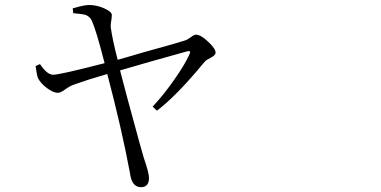

<svg xmlns="http://www.w3.org/2000/svg" viewBox="-20 -738 1540 777"><path d="M550.8 19.5Q512.7 19.5 505.9 -38.1Q471.7 -220.7 414.1 -438.5Q341.8 -418 276.4 -394.5Q260.7 -388.7 242.2 -375Q224.6 -362.3 213.9 -362.3Q196.3 -362.3 170.4 -381.3Q144.5 -400.4 133.8 -421.9Q128.9 -433.6 124 -470.7L141.6 -478.5Q142.6 -476.6 145.5 -473.6Q170.9 -436.5 194.3 -435.5Q218.8 -434.6 403.3 -482.4Q369.1 -616.2 351.6 -654.3Q343.8 -670.9 326.2 -677.7Q312.5 -681.6 276.4 -684.6L274.4 -704.1Q275.4 -704.1 277.3 -705.1Q321.3 -717.8 340.8 -717.8Q370.1 -717.8 400.9 -704.6Q431.6 -691.4 432.6 -677.7Q432.6 -669.9 430.7 -657.2Q426.8 -637.7 428.7 -624Q435.5 -576.2 456.1 -496.1Q485.4 -503.9 557.6 -525.4Q703.1 -565.4 728.5 -574.2Q738.3 -577.1 752.9 -587.9Q765.6 -597.7 772.5 -597.7Q793 -597.7 823.2 -568.4Q852.5 -541 852.5 -524.4Q852.5 -514.6 832 -503.9Q815.4 -496.1 809.6 -489.3Q807.6 -486.3 801.8 -480.5Q696.3 -352.5 615.2 -290L597.7 -306.6Q644.5 -356.4 687.5 -418.9Q726.6 -474.6 746.1 -516.6Q751 -527.3 748.5 -529.8Q746.1 -532.2 737.3 -530.3Q710.9 -523.4 584 -487.3Q500 -462.9 465.8 -453.1Q489.3 -361.3 543 -166Q556.6 -117.2 561.5 -100.6Q583 -38.1 583 -18.6Q583 19.5 550.8 19.5Z"/></svg>

Font: Bpmf GenRyu Min R
Style: R
Weight: 400
Foundry: But Ko
Version: Version 1.320